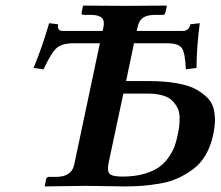

<svg xmlns="http://www.w3.org/2000/svg" viewBox="-20 -666 789 687"><path d="M243.7 -511.2Q202.1 -511.2 182.9 -494.4Q163.6 -477.5 135.7 -418L100.1 -422.9Q130.9 -497.1 155.8 -583L188 -579.1Q183.1 -555.2 205.1 -555.2H347.2L350.1 -568.8Q355 -590.8 344.5 -601.8Q334 -612.8 304.2 -612.8H278.3Q270.5 -612.8 272 -621.1L276.9 -645L279.3 -646Q390.1 -645 426.3 -645L575.2 -646L577.1 -645L571.8 -621.1Q570.3 -613.3 562.5 -612.8H536.1Q506.3 -612.8 491.7 -602.5Q477.1 -592.3 472.2 -568.8L468.8 -555.2H633.8Q655.8 -555.2 661.1 -579.1L694.8 -583Q683.6 -497.6 683.1 -422.9L645 -418Q642.6 -477.5 630.4 -494.4Q618.2 -511.2 576.7 -511.2H459.5L431.2 -376H508.8Q567.9 -376 612.3 -368.2Q656.7 -360.4 682.9 -345.5Q709 -330.6 724.9 -313.2Q740.7 -295.9 745.4 -272.5Q750 -249 749 -228.5Q748 -208 742.7 -183.1Q733.9 -142.6 715.8 -111.6Q697.8 -80.6 671.4 -61Q645 -41.5 616.9 -28.6Q588.9 -15.6 553.5 -9.5Q518.1 -3.4 489.3 -1.2Q460.4 1 425.8 1Q406.7 1 354.7 0Q302.7 -1 289.1 -1L141.6 1L140.1 -1L145 -23.9Q147 -32.7 154.8 -33.2H181.2Q236.3 -33.2 245.6 -77.1L337.4 -511.2ZM421.4 -331.1 368.7 -84Q362.8 -56.2 371.3 -45.2Q379.9 -34.2 418.5 -34.2Q461.9 -34.2 495.6 -43.9Q529.3 -53.7 549.3 -68.1Q569.3 -82.5 584 -104Q598.6 -125.5 605 -143.3Q611.3 -161.1 615.7 -183.1Q619.6 -201.2 621.3 -215.3Q623 -229.5 622.6 -247.8Q622.1 -266.1 615.2 -279.8Q608.4 -293.5 596.4 -305.7Q584.5 -317.9 562 -324.5Q539.6 -331.1 508.3 -331.1Z"/></svg>

Font: Linux Libertine Slanted
Style: Semibold Slanted
Weight: 600
Designer: Philipp H. Poll
Foundry: Philipp H. Poll
Version: Version 5.1.1